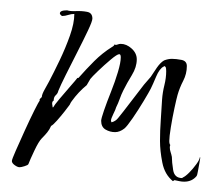

<svg xmlns="http://www.w3.org/2000/svg" viewBox="-20 -299 408 372"><path d="M337 53Q332 53 327.5 52Q323 51 318 50L315 52Q299 39 294.5 16Q290 -7 290 -26Q290 -46 291.5 -66.5Q293 -87 294 -106Q295 -120 298.5 -134Q302 -148 302 -161Q302 -167 301 -169L299 -171L297 -170Q289 -166 282.5 -150.5Q276 -135 272 -127Q269 -121 258.5 -103.5Q248 -86 237 -70Q226 -54 221 -50Q212 -43 203 -43Q193 -43 184.5 -48Q176 -53 176 -65Q176 -69 181.5 -85Q187 -101 195 -121Q203 -141 208.5 -159.5Q214 -178 214 -188Q214 -194 211 -194Q207 -194 194.5 -183.5Q182 -173 170 -161.5Q158 -150 155 -146L148 -134Q132 -121 119 -103Q118 -102 117 -100Q116 -98 115 -96Q113 -93 105.5 -83.5Q98 -74 90.5 -65.5Q83 -57 79 -55Q76 -48 71.5 -42.5Q67 -37 61 -31Q55 -25 46.5 -7Q38 11 35 19Q34 21 27.5 23Q21 25 18 25Q14 25 8.5 21Q3 17 3 13Q3 10 10.5 -7Q18 -24 28 -46Q38 -68 46.5 -85Q55 -102 57 -104Q56 -106 58 -108Q60 -110 61 -111Q61 -116 67 -126.5Q73 -137 75 -141Q84 -158 95.5 -182Q107 -206 115.5 -230Q124 -254 124 -272Q118 -272 112 -270Q106 -268 100 -268Q96 -271 96 -273Q96 -279 110 -279Q116 -277 127.5 -277.5Q139 -278 149 -276Q159 -274 159 -263Q159 -258 150.5 -240Q142 -222 130 -198.5Q118 -175 107.5 -154Q97 -133 93 -123Q92 -118 88 -114.5Q84 -111 84 -104Q81 -103 81 -98Q81 -97 81.5 -95Q82 -93 82 -91H83Q85 -95 95 -107Q105 -119 116 -131.5Q127 -144 130 -148H132Q147 -165 162.5 -180.5Q178 -196 197 -208Q201 -210 202 -213L204 -212Q206 -212 208.5 -213Q211 -214 214 -214Q225 -214 235 -205Q245 -196 245 -184Q245 -169 235.5 -153.5Q226 -138 219 -124Q215 -116 212 -107.5Q209 -99 205 -91Q204 -87 199.5 -78Q195 -69 195 -65Q195 -64 195.5 -63.5Q196 -63 196 -62Q204 -64 209 -70.5Q214 -77 219 -83Q229 -96 239 -109Q249 -122 259 -135L272 -150Q277 -158 284 -168Q291 -178 298 -182Q306 -185 313 -185Q321 -185 331.5 -183Q342 -181 342 -171Q342 -156 335 -142.5Q328 -129 324 -115Q322 -108 318 -89.5Q314 -71 311 -52.5Q308 -34 308 -26Q308 -20 310 -18Q309 -17 309 -13Q309 -9 310.5 -4.5Q312 0 313 5Q313 15 315.5 30.5Q318 46 333 46V45L334 46V45Q339 43 346.5 35.5Q354 28 360.5 19Q367 10 367 6H368V7Q368 8 366.5 16Q365 24 363.5 32.5Q362 41 361 42Q352 53 337 53Z"/></svg>

Font: Qwitcher Grypen
Style: Regular
Weight: 400
Designer: Robert E. Leuschke
Foundry: Robert E. Leuschke
Version: Version 1.100; ttfautohint (v1.8.3)